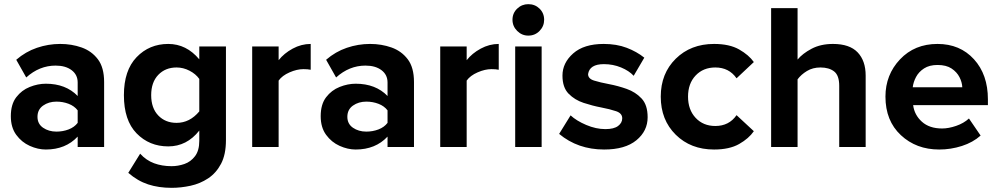

<svg xmlns="http://www.w3.org/2000/svg" viewBox="-20 -706 4793 922"><path d="M480 0H353V-50Q295 12 200 12Q162 12 123 -5.5Q84 -23 58 -58.5Q32 -94 32 -148Q32 -205 58 -239Q84 -273 123 -288.5Q162 -304 200 -304Q296 -304 353 -245V-310Q353 -347 324 -369Q295 -391 247 -391Q169 -391 106 -334L58 -419Q103 -458 157.5 -476.5Q212 -495 269 -495Q324 -495 372 -478Q420 -461 450 -421.5Q480 -382 480 -312ZM251 -74Q282 -74 309.5 -84.5Q337 -95 353 -116V-176Q337 -197 309.5 -207.5Q282 -218 251 -218Q214 -218 187 -199Q160 -180 160 -145Q160 -111 187 -92.5Q214 -74 251 -74Z M804 196Q742 196 691.5 179.5Q641 163 596 124L653 32Q682 64 720 78Q758 92 804 92Q835 92 865.5 81.5Q896 71 916.5 44Q937 17 937 -30V-79Q877 -3 788 -3Q697 -3 636 -65.5Q575 -128 575 -249Q575 -368 636 -431.5Q697 -495 788 -495Q875 -495 937 -421V-483H1065V-33Q1065 36 1041.5 80.5Q1018 125 979.5 150.5Q941 176 895 186Q849 196 804 196ZM828 -116Q891 -116 937 -171V-327Q920 -351 890 -366.5Q860 -382 828 -382Q774 -382 740 -346.5Q706 -311 706 -249Q706 -187 740 -151.5Q774 -116 828 -116Z M1318 0H1191V-483H1318V-417Q1344 -450 1385.5 -472.5Q1427 -495 1472 -495V-371Q1458 -374 1437 -374Q1406 -374 1370.5 -358.5Q1335 -343 1318 -319Z M1968 0H1841V-50Q1783 12 1688 12Q1650 12 1611 -5.5Q1572 -23 1546 -58.5Q1520 -94 1520 -148Q1520 -205 1546 -239Q1572 -273 1611 -288.5Q1650 -304 1688 -304Q1784 -304 1841 -245V-310Q1841 -347 1812 -369Q1783 -391 1735 -391Q1657 -391 1594 -334L1546 -419Q1591 -458 1645.5 -476.5Q1700 -495 1757 -495Q1812 -495 1860 -478Q1908 -461 1938 -421.5Q1968 -382 1968 -312ZM1739 -74Q1770 -74 1797.5 -84.5Q1825 -95 1841 -116V-176Q1825 -197 1797.5 -207.5Q1770 -218 1739 -218Q1702 -218 1675 -199Q1648 -180 1648 -145Q1648 -111 1675 -92.5Q1702 -74 1739 -74Z M2221 0H2094V-483H2221V-417Q2247 -450 2288.5 -472.5Q2330 -495 2375 -495V-371Q2361 -374 2340 -374Q2309 -374 2273.5 -358.5Q2238 -343 2221 -319Z M2517 -535Q2486 -535 2463.5 -557.5Q2441 -580 2441 -611Q2441 -643 2463.5 -664.5Q2486 -686 2517 -686Q2549 -686 2571 -664.5Q2593 -643 2593 -611Q2593 -580 2571 -557.5Q2549 -535 2517 -535ZM2581 0H2454V-483H2581Z M2881 12Q2755 12 2665 -63L2720 -152Q2748 -126 2795 -106Q2842 -86 2887 -86Q2928 -86 2948 -101Q2968 -116 2968 -138Q2968 -162 2938.5 -172Q2909 -182 2867 -190Q2825 -198 2782.5 -212Q2740 -226 2710.5 -256Q2681 -286 2681 -343Q2681 -404 2732.5 -449.5Q2784 -495 2879 -495Q2941 -495 2989.5 -476.5Q3038 -458 3074 -429L3023 -342Q3001 -366 2962.5 -382Q2924 -398 2880 -398Q2811 -398 2804 -350Q2804 -328 2833 -319Q2862 -310 2904.5 -302Q2947 -294 2989.5 -279Q3032 -264 3061 -233Q3090 -202 3090 -143Q3090 -77 3036 -32.5Q2982 12 2881 12Z M3409 12Q3297 12 3225 -59Q3153 -130 3153 -242Q3153 -353 3225 -424Q3297 -495 3409 -495Q3483 -495 3529.5 -468.5Q3576 -442 3600 -408L3517 -330Q3481 -382 3415 -382Q3357 -382 3320.5 -343.5Q3284 -305 3284 -242Q3284 -179 3320.5 -140Q3357 -101 3415 -101Q3481 -101 3517 -153L3600 -76Q3576 -41 3529.5 -14.5Q3483 12 3409 12Z M4137 0H4010V-294Q4010 -344 3985.5 -363Q3961 -382 3920 -382Q3883 -382 3855 -365Q3827 -348 3810 -325V0H3683V-667H3810V-420Q3834 -449 3877.5 -472Q3921 -495 3980 -495Q4060 -495 4098.5 -454.5Q4137 -414 4137 -343Z M4490 12Q4380 12 4306 -57Q4232 -126 4232 -242Q4232 -347 4302 -421Q4372 -495 4482 -495Q4590 -495 4657 -421.5Q4724 -348 4724 -229V-201H4365Q4371 -154 4407 -121.5Q4443 -89 4504 -89Q4535 -89 4571.5 -101.5Q4608 -114 4633 -137L4689 -55Q4652 -22 4599 -5Q4546 12 4490 12ZM4601 -287Q4600 -311 4587.5 -335.5Q4575 -360 4549.5 -377Q4524 -394 4482 -394Q4443 -394 4417.5 -377.5Q4392 -361 4379 -336.5Q4366 -312 4363 -287Z"/></svg>

Font: UN Bangla
Style: Bold
Weight: 700
Designer: Desinged by Rajon, Unicode developed by Rashed (IMGN)
Version: Version 2.001;March 19, 2023;FontCreator 14.0.0.2901 64-bit